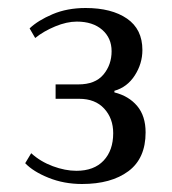

<svg xmlns="http://www.w3.org/2000/svg" viewBox="-20 -730 431 480"><path d="M43 -322 58 -347Q81 -326 112 -314.5Q143 -303 171 -303Q215 -303 239 -328.5Q263 -354 263 -397Q263 -434 240.5 -458.5Q218 -483 178 -483H119V-519H176Q218 -519 238.5 -543.5Q259 -568 259 -602Q259 -635 235.5 -655.5Q212 -676 172 -676Q147 -676 118 -664Q89 -652 68 -635L54 -659Q75 -679 111.5 -694.5Q148 -710 194 -710Q259 -710 297.5 -683.5Q336 -657 336 -605Q336 -571 317 -541.5Q298 -512 266 -503V-499Q302 -490 323 -465Q344 -440 344 -399Q344 -334 301 -302Q258 -270 185 -270Q140 -270 101.5 -285.5Q63 -301 43 -322Z"/></svg>

Font: Trirong
Style: Regular
Weight: 400
Designer: Katatrad Team
Foundry: CadsonDemak
Version: Version 1.001